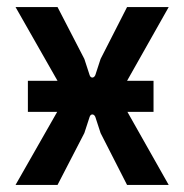

<svg xmlns="http://www.w3.org/2000/svg" viewBox="-20 -524 522 544"><path d="M59 -207H142L24 0H143L219 -147L234 -193C237 -202 246 -202 250 -193L265 -147L340 0H458L341 -207H415V-295H340L458 -504H340L265 -357L250 -311C246 -302 237 -302 234 -311L219 -357L143 -504H24L143 -295H59Z"/></svg>

Font: Finlandica Medium
Style: Regular
Weight: 500
Designer: Niklas Ekholm, Juho Hiilivirta, Jaakko Suomalainen
Foundry: Helsinki Type Studio
Version: Version 2.000;Glyphs 3.2 (3202)